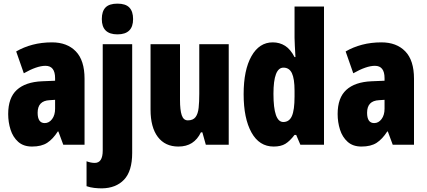

<svg xmlns="http://www.w3.org/2000/svg" viewBox="-20 -796 2346 1056"><path d="M266 -563Q349 -563 397 -513.5Q445 -464 445 -363V0H328L301 -73H298Q271 -31 239.5 -10.5Q208 10 156 10Q109 10 80 -16Q51 -42 38 -83Q25 -124 25 -169Q25 -258 72.5 -301.5Q120 -345 211 -349L283 -352V-366Q283 -434 230 -434Q183 -434 111 -393L69 -513Q110 -537 159.5 -550Q209 -563 266 -563ZM253 -245Q187 -242 187 -176Q187 -119 226 -119Q250 -119 266.5 -141Q283 -163 283 -198V-247Z M540 -691Q540 -734 560.5 -755Q581 -776 626 -776Q671 -776 691.5 -754.5Q712 -733 712 -691Q712 -607 626 -607Q540 -607 540 -691ZM540 240Q520 240 498 237.5Q476 235 456 228V91Q480 100 501 100Q545 100 545 32V-553H707V45Q707 145 662.5 192Q618 239 540 240Z M1238 -553V0H1112L1093 -68H1085Q1066 -29 1035.5 -9.5Q1005 10 961 10Q888 10 848 -43Q808 -96 808 -193V-553H970V-246Q970 -191 979.5 -162.5Q989 -134 1013 -134Q1042 -134 1055.5 -152Q1069 -170 1072.5 -203Q1076 -236 1076 -280V-553Z M1485 10Q1406 10 1363 -67.5Q1320 -145 1320 -278Q1320 -411 1363 -487Q1406 -563 1480 -563Q1518 -563 1548 -544Q1578 -525 1600 -482H1605Q1603 -520 1601.5 -546Q1600 -572 1600 -588V-760H1762V0H1632L1609 -54H1600Q1574 -20 1549.5 -5Q1525 10 1485 10ZM1538 -125Q1571 -125 1585.5 -158Q1600 -191 1600 -265V-297Q1600 -363 1585.5 -393.5Q1571 -424 1539 -424Q1484 -424 1484 -280Q1484 -125 1538 -125Z M2078 -563Q2161 -563 2209 -513.5Q2257 -464 2257 -363V0H2140L2113 -73H2110Q2083 -31 2051.5 -10.5Q2020 10 1968 10Q1921 10 1892 -16Q1863 -42 1850 -83Q1837 -124 1837 -169Q1837 -258 1884.5 -301.5Q1932 -345 2023 -349L2095 -352V-366Q2095 -434 2042 -434Q1995 -434 1923 -393L1881 -513Q1922 -537 1971.5 -550Q2021 -563 2078 -563ZM2065 -245Q1999 -242 1999 -176Q1999 -119 2038 -119Q2062 -119 2078.5 -141Q2095 -163 2095 -198V-247Z"/></svg>

Font: Noto Sans Gurmukhi UI ExtraCondensed Black
Style: Regular
Weight: 900
Width: 2
Designer: Jelle Bosma - Monotype Design Team
Foundry: Monotype Imaging Inc.
Version: Version 2.004; ttfautohint (v1.8.4.7-5d5b)